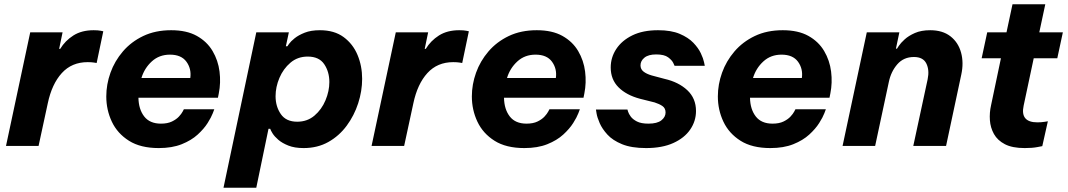

<svg xmlns="http://www.w3.org/2000/svg" viewBox="-20 -681 4983 896"><path d="M8 0 121 -530H272L256 -453H261Q284 -491 322.5 -515.5Q361 -540 417 -540Q438 -540 450 -537.5Q462 -535 462 -535L431 -387Q431 -387 419 -389Q407 -391 389 -391Q315 -391 268.5 -340Q222 -289 203 -199L160 0Z M721 10Q636 10 582 -24Q528 -58 502 -113Q476 -168 476 -231Q476 -287 495.5 -341.5Q515 -396 553.5 -441Q592 -486 648.5 -513Q705 -540 779 -540Q851 -540 898.5 -513.5Q946 -487 972 -443Q998 -399 1004.5 -347Q1011 -295 1001 -245L997 -225H626Q627 -171 653 -137.5Q679 -104 731 -104Q762 -104 782.5 -114Q803 -124 815 -137Q827 -150 832.5 -160.5Q838 -171 838 -171H980Q980 -171 973 -152.5Q966 -134 949 -107Q932 -80 902.5 -53Q873 -26 828 -8Q783 10 721 10ZM640 -317H868Q874 -360 850 -393Q826 -426 773 -426Q723 -426 688.5 -394.5Q654 -363 640 -317Z M1023 195 1176 -530H1328L1314 -465H1321Q1321 -465 1329 -476.5Q1337 -488 1355 -502.5Q1373 -517 1402 -528.5Q1431 -540 1473 -540Q1540 -540 1583.5 -508Q1627 -476 1648.5 -424.5Q1670 -373 1670 -313Q1670 -256 1651.5 -199Q1633 -142 1598 -94.5Q1563 -47 1512.5 -18.5Q1462 10 1397 10Q1355 10 1326 -1.5Q1297 -13 1279 -28.5Q1261 -44 1252 -58.5Q1243 -73 1241 -80H1233L1176 195ZM1266 -232Q1266 -184 1290.5 -148.5Q1315 -113 1367 -113Q1414 -113 1447.5 -141.5Q1481 -170 1499 -213Q1517 -256 1517 -298Q1517 -346 1493 -381.5Q1469 -417 1416 -417Q1369 -417 1335.5 -388.5Q1302 -360 1284 -317.5Q1266 -275 1266 -232Z M1714 0 1827 -530H1978L1962 -453H1967Q1990 -491 2028.5 -515.5Q2067 -540 2123 -540Q2144 -540 2156 -537.5Q2168 -535 2168 -535L2137 -387Q2137 -387 2125 -389Q2113 -391 2095 -391Q2021 -391 1974.5 -340Q1928 -289 1909 -199L1866 0Z M2427 10Q2342 10 2288 -24Q2234 -58 2208 -113Q2182 -168 2182 -231Q2182 -287 2201.5 -341.5Q2221 -396 2259.5 -441Q2298 -486 2354.5 -513Q2411 -540 2485 -540Q2557 -540 2604.5 -513.5Q2652 -487 2678 -443Q2704 -399 2710.5 -347Q2717 -295 2707 -245L2703 -225H2332Q2333 -171 2359 -137.5Q2385 -104 2437 -104Q2468 -104 2488.5 -114Q2509 -124 2521 -137Q2533 -150 2538.5 -160.5Q2544 -171 2544 -171H2686Q2686 -171 2679 -152.5Q2672 -134 2655 -107Q2638 -80 2608.5 -53Q2579 -26 2534 -8Q2489 10 2427 10ZM2346 -317H2574Q2580 -360 2556 -393Q2532 -426 2479 -426Q2429 -426 2394.5 -394.5Q2360 -363 2346 -317Z M2995 10Q2927 10 2883 -8Q2839 -26 2814.5 -53Q2790 -80 2778.5 -106.5Q2767 -133 2764 -151.5Q2761 -170 2761 -170H2908Q2908 -170 2911 -160Q2914 -150 2923.5 -137Q2933 -124 2952.5 -114Q2972 -104 3006 -104Q3047 -104 3066.5 -119.5Q3086 -135 3086 -156Q3086 -176 3071.5 -186Q3057 -196 3035 -203L2967 -220Q2903 -237 2866.5 -273.5Q2830 -310 2830 -366Q2830 -413 2856 -452.5Q2882 -492 2931 -516Q2980 -540 3051 -540Q3112 -540 3152 -523Q3192 -506 3215.5 -481.5Q3239 -457 3250.5 -432.5Q3262 -408 3265.5 -391Q3269 -374 3269 -374H3128Q3128 -374 3122 -387Q3116 -400 3098 -413.5Q3080 -427 3042 -427Q3006 -427 2987.5 -412Q2969 -397 2969 -376Q2969 -358 2983 -347Q2997 -336 3021 -329L3081 -313Q3147 -298 3187.5 -260Q3228 -222 3228 -163Q3228 -116 3201 -76.5Q3174 -37 3122 -13.5Q3070 10 2995 10Z M3575 10Q3490 10 3436 -24Q3382 -58 3356 -113Q3330 -168 3330 -231Q3330 -287 3349.5 -341.5Q3369 -396 3407.5 -441Q3446 -486 3502.5 -513Q3559 -540 3633 -540Q3705 -540 3752.5 -513.5Q3800 -487 3826 -443Q3852 -399 3858.5 -347Q3865 -295 3855 -245L3851 -225H3480Q3481 -171 3507 -137.5Q3533 -104 3585 -104Q3616 -104 3636.5 -114Q3657 -124 3669 -137Q3681 -150 3686.5 -160.5Q3692 -171 3692 -171H3834Q3834 -171 3827 -152.5Q3820 -134 3803 -107Q3786 -80 3756.5 -53Q3727 -26 3682 -8Q3637 10 3575 10ZM3494 -317H3722Q3728 -360 3704 -393Q3680 -426 3627 -426Q3577 -426 3542.5 -394.5Q3508 -363 3494 -317Z M3912 0 4025 -530H4177L4161 -454H4166Q4166 -454 4174.5 -467Q4183 -480 4201.5 -497Q4220 -514 4249.5 -527Q4279 -540 4321 -540Q4379 -540 4415.5 -511.5Q4452 -483 4465 -435.5Q4478 -388 4466 -333L4395 0H4242L4309 -311Q4318 -354 4303 -384.5Q4288 -415 4245 -415Q4197 -415 4167.5 -381Q4138 -347 4128 -299L4064 0Z M4762 10Q4704 10 4669.5 -8Q4635 -26 4618.5 -55.5Q4602 -85 4599.5 -120Q4597 -155 4605 -190L4651 -409H4561L4587 -530H4677L4705 -661H4858L4830 -530H4940L4914 -409H4804L4757 -188Q4740 -110 4821 -110Q4839 -110 4854.5 -112.5Q4870 -115 4870 -115L4844 1Q4844 1 4820.5 5.5Q4797 10 4762 10Z"/></svg>

Font: Be Vietnam Pro
Style: Bold Italic
Weight: 700
Italic angle: -12°
Designer: Lam Bao, Tony Le, Vietanh Nguyen
Foundry: Yellow Type Foundry
Version: Version 1.002; ttfautohint (v1.8.3)